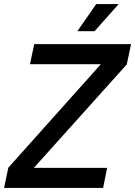

<svg xmlns="http://www.w3.org/2000/svg" viewBox="-51 -928 667 948"><path d="M-31 0 -10 -100 447 -611H97L118 -710H596L575 -610L116 -99H478L458 0ZM331 -774 424 -908H535L416 -774Z"/></svg>

Font: Geist Medium
Style: Italic
Weight: 500
Italic angle: -12°
Designer: Basement.studio, Andrés Briganti, Mateo Zaragoza
Foundry: Basement.studio, Vercel, Andrés Briganti, Guido Ferreyra, Mateo Zaragoza
Version: Version 1.500; ttfautohint (v1.8.4.7-5d5b)